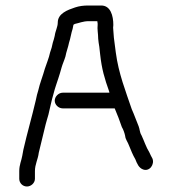

<svg xmlns="http://www.w3.org/2000/svg" viewBox="-20 -612 626 698"><path d="M107 38V10C107 -15 118 -32 121 -57C129 -90 138 -127 146 -160C149 -172 153 -184 156 -195C161 -215 168 -250 174 -269C180 -294 191 -322 198 -346L204 -367C208 -381 214 -393 218 -407C221 -424 228 -441 231 -457C236 -471 239 -493 244 -507L247 -522C249 -523 251 -524 252 -525C267 -528 282 -535 302 -535H334V-532C335 -530 335 -527 335 -522C333 -506 337 -489 337 -471C338 -462 339 -452 341 -442L344 -415C350 -360 360 -327 377 -279V-277C378 -276 378 -276 378 -275H208C193 -275 179 -261 179 -246C179 -231 193 -218 208 -218H397C406 -197 416 -171 423 -150C428 -142 433 -128 435 -118C436 -105 445 -95 449 -83C456 -66 463 -48 472 -33C478 -18 484 -2 500 4C524 13 543 -15 534 -36C530 -42 527 -50 523 -58C511 -77 504 -100 494 -121C488 -130 488 -143 484 -153C475 -174 469 -193 459 -215C437 -280 411 -345 401 -421C399 -437 396 -459 394 -475L392 -501C391 -508 391 -515 392 -521C392 -555 382 -592 348 -592H302C283 -592 268 -590 253 -585C226 -576 190 -563 190 -530C190 -514 181 -499 179 -482C177 -474 175 -465 172 -457C170 -446 166 -431 162 -421C158 -401 149 -381 143 -362C136 -336 125 -310 119 -283C116 -274 113 -262 110 -247C96 -187 79 -129 65 -68L61 -46C58 -28 50 -13 50 10V38C50 53 62 66 78 66C93 66 107 53 107 38Z"/></svg>

Font: Electronic
Style: Regular
Weight: 400
Version: Version 1.011